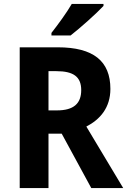

<svg xmlns="http://www.w3.org/2000/svg" viewBox="-20 -954 646 974"><path d="M505 -924V-934H344C318 -889 274 -829 241 -787V-774H338C387 -812 471 -887 505 -924ZM273 -714H80V0H226V-276H293L443 0H605L418 -312C488 -348 540 -408 540 -503C540 -644 454 -714 273 -714ZM266 -593C352 -593 392 -565 392 -497C392 -429 354 -394 269 -394H226V-593Z"/></svg>

Font: Noto Sans Arabic UI SmCn
Style: Bold
Weight: 700
Width: 4
Designer: Monotype Design Team, Nadine Chahine and Nizar Qandah
Foundry: Monotype Imaging Inc.
Version: Version 2.010